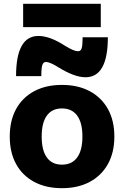

<svg xmlns="http://www.w3.org/2000/svg" viewBox="-20 -974 649 1004"><path d="M304 10Q220 10 158.5 -23Q97 -56 64 -116.5Q31 -177 31 -260Q31 -343 64 -403.5Q97 -464 158.5 -497Q220 -530 304 -530Q388 -530 449.5 -497Q511 -464 544.5 -403.5Q578 -343 578 -260Q578 -177 544.5 -116.5Q511 -56 449.5 -23Q388 10 304 10ZM304 -113Q356 -113 383.5 -150.5Q411 -188 411 -260Q411 -332 383.5 -369.5Q356 -407 304 -407Q252 -407 225 -369.5Q198 -332 198 -260Q198 -188 225 -150.5Q252 -113 304 -113ZM427 -570Q398 -570 363 -583Q328 -596 287 -621Q265 -635 248 -642.5Q231 -650 220 -650Q207 -650 201.5 -634.5Q196 -619 196 -576H64Q64 -786 181 -786Q211 -786 246 -773Q281 -760 321 -734Q344 -720 360.5 -713Q377 -706 388 -706Q402 -706 407 -721.5Q412 -737 412 -779H544Q544 -570 427 -570ZM101 -832V-954H507V-832Z"/></svg>

Font: M PLUS 2 ExtraBold
Style: Regular
Weight: 800
Version: Version 1.001